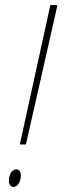

<svg xmlns="http://www.w3.org/2000/svg" viewBox="-20 -734 268 755"><path d="M58 -166H82L206 -714H178ZM33 1C53 1 62 -26 62 -43C62 -60 55 -68 44 -68C24 -68 15 -42 15 -23C15 -8 22 1 33 1Z"/></svg>

Font: Noto Sans ExtraCondensed Thin
Style: Italic
Weight: 100
Width: 2
Italic angle: -12°
Designer: Monotype Design Team
Foundry: Monotype Imaging Inc.
Version: Version 2.013